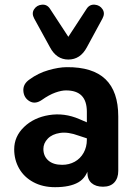

<svg xmlns="http://www.w3.org/2000/svg" viewBox="-20 -790 576 821"><path d="M40.7 -151.6Q40.7 -206.4 82.7 -246.9Q124.7 -287.4 189.8 -297.9Q254.9 -308.4 318.7 -281L367.2 -260.1L367.2 -193.3L316.2 -210Q271.1 -226.7 236.9 -221.6Q202.7 -216.5 184.1 -196.9Q165.5 -177.4 165.5 -153.3Q165.5 -122.3 186.6 -103.8Q207.7 -85.2 246 -85.2Q275.5 -85.2 299.6 -98.5Q323.6 -111.8 337.5 -136.5Q351.4 -161.3 351.4 -192.4V-312Q351.4 -357.9 329.3 -380.7Q307.3 -403.4 262.1 -403.4Q242.7 -403.4 216.3 -394Q189.9 -384.5 159.3 -362.9Q130.5 -342.9 106.3 -357.2Q82 -371.6 79.9 -401.1Q77.8 -430.7 106.3 -450.3Q143.1 -477.3 187 -489.9Q230.9 -502.6 265.3 -502.8Q376.2 -503.8 431 -451.3Q485.7 -398.8 485.7 -291.9V-59.4Q485.7 -28.1 468.9 -9.9Q452.1 8.4 420.4 8.4Q389.3 8.4 371.4 -7.3Q353.6 -23 353.6 -53.3V-84.6L361 -80.3Q351 -31 314.9 -10.3Q278.8 10.4 215.3 10.4Q162.6 10.4 122.7 -11.1Q82.8 -32.6 61.7 -69.7Q40.7 -106.8 40.7 -151.6ZM193.8 -587.7 126.3 -710.7Q114.3 -732.8 125.9 -750.5Q137.5 -768.3 159.6 -770Q181.6 -771.7 194.2 -751.8L272.2 -632.6L350.1 -751.8Q362.7 -771.7 384.8 -770Q406.8 -768.3 418.5 -750.5Q430.1 -732.8 418.1 -710.7L351.4 -587.7Q323.5 -535.4 272.2 -535.4Q221.6 -535.4 193.8 -587.7Z"/></svg>

Font: SN Pro Thin
Style: Regular
Weight: 200
Designer: Tobias Whetton
Foundry: Supernotes
Version: Version 1.003;Glyphs 3.3 (3324)